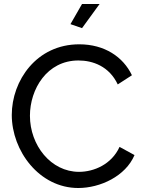

<svg xmlns="http://www.w3.org/2000/svg" viewBox="-20 -936 722 962"><path d="M479 -916H391L333 -815L391 -795ZM39 -360C39 -180 177 6 372 6C482 6 609 -53 654 -159L579 -200C539 -112 450 -75 376 -75C235 -75 130 -208 130 -356C130 -489 215 -633 373 -633C445 -633 527 -604 570 -513L641 -559C597 -651 504 -714 377 -714C163 -714 39 -532 39 -360Z"/></svg>

Font: Raleway Med
Style: Regular
Weight: 500
Designer: Matt McInerney, Pablo Impallari, Rodrigo Fuenzalida
Foundry: Matt McInerney, Pablo Impallari, Rodrigo Fuenzalida
Version: Version 3.00 July 28, 2015